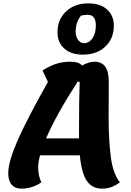

<svg xmlns="http://www.w3.org/2000/svg" viewBox="-20 -1095 778 1142"><path d="M626 -405Q626 -257 639.5 -158.5Q653 -60 693 -11Q646 27 587 27Q528 27 496.5 -19Q465 -65 455 -171H218Q207 -129 207 -102Q207 -49 226 -11Q202 7 171 17Q140 27 108 27Q70 27 49.5 3.5Q29 -20 29 -65Q29 -132 83.5 -257Q138 -382 265 -608L233 -676Q278 -704 316 -716Q354 -728 399 -728Q450 -728 468 -705Q509 -728 540 -728Q585 -728 606 -698.5Q627 -669 627 -605ZM450 -272V-319Q450 -517 454 -609H442Q318 -419 254 -272ZM322 -903Q322 -979 373 -1027Q424 -1075 506 -1075Q576 -1075 616.5 -1039Q657 -1003 657 -942Q657 -865 606 -817.5Q555 -770 473 -770Q403 -770 362.5 -806Q322 -842 322 -903ZM550 -943Q550 -1007 502 -1007Q483 -1007 462 -1002Q430 -964 430 -907Q430 -877 444 -858Q458 -839 480 -838Q511 -839 530.5 -868Q550 -897 550 -943Z"/></svg>

Font: Lemonada SemiBold
Style: Regular
Weight: 600
Designer: Mohamed Gaber (Arabic) Eduardo Tunni (Latin)
Foundry: Kief Type Foundry
Version: Version 3.006